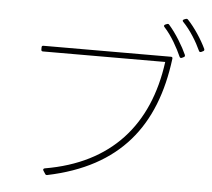

<svg xmlns="http://www.w3.org/2000/svg" viewBox="-58 -924 1117 1012"><g transform="rotate(5 500.0 -417.5)"><path d="M980 -693 990 -698C995 -700 997 -704 995 -710C972 -759 933 -818 896 -857C892 -861 888 -861 883 -859L875 -856C871 -854 869 -852 869 -849C869 -847 870 -845 872 -843C912 -802 947 -744 968 -698C970 -693 974 -691 980 -693ZM881 -653 891 -658C896 -660 898 -664 896 -670C877 -713 838 -778 800 -821C797 -825 793 -826 788 -824L778 -820C775 -818 773 -816 773 -813C773 -811 774 -809 776 -807C816 -764 850 -701 869 -658C871 -653 875 -651 881 -653ZM149 -623 796 -624C751 -287 559 -69 212 -10C205 -8 203 -4 206 2L217 19C219 23 223 25 228 24C607 -55 787 -285 832 -644C833 -651 830 -654 824 -654L149 -653C143 -653 140 -650 140 -644V-632C140 -626 143 -623 149 -623Z"/></g></svg>

Font: LINE Seed JP_OTF Thin
Style: Regular
Weight: 250
Designer: LY Corporation & Fontrix & Fontworks
Version: Version 1.007